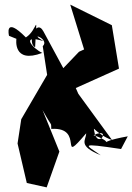

<svg xmlns="http://www.w3.org/2000/svg" viewBox="-20 -630 573 831"><path d="M254 -335 168 -494C136 -554 96 -440 132 -426C140 -592 145 -501 92 -468C-3 -564 19 -475 19 -475L51 -462C51 -462 34 -352 163 -401C123 -419 65 -484 168 -452C98 -494 198 -462 165 -430L184 -306L72 -114L56 -9L96 162L182 181L237 26L164 -154C211 -69 199 -106 202 -72C351 -82 228 94 353 -53C353 -23 314 0 416 42C351 -4 316 -13 504 15L533 -40C363 -9 504 -3 385 -45C474 -87 391 43 385 -89C337 -118 405 -43 465 -24L319 -224L308 -249L495 -333L464 -521L284 -610L344 -416L322 -406Z"/></svg>

Font: Asimov Silicon
Style: Regular
Weight: 400
Designer: Google
Version: Version 2.000980; 2014